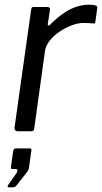

<svg xmlns="http://www.w3.org/2000/svg" viewBox="-20 -560 435 819"><path d="M56 0Q49 0 45 -4.5Q41 -9 42 -16L113 -520Q114 -526 116 -528Q118 -530 123 -530H182Q188 -530 191 -527Q194 -524 193 -516L184 -459Q183 -452 186 -451Q189 -450 194 -455Q224 -485 252 -504Q280 -523 307 -531.5Q334 -540 358 -540Q378 -540 387 -537Q396 -534 395 -527L387 -468Q386 -463 384.5 -461Q383 -459 380 -460Q370 -461 358.5 -461.5Q347 -462 335 -462Q313 -462 286 -452Q259 -442 234 -425Q209 -408 192 -386.5Q175 -365 172 -343L126 -12Q125 -5 122 -2.5Q119 0 110 0H56ZM17 239Q13 239 12.5 236Q12 233 15 229L52 176Q55 169 54 165Q53 161 48 161H34Q29 161 27.5 159Q26 157 27 150L36 85Q38 73 48 73H107Q115 73 114 81L103 159Q101 165 99 169L53 228Q49 233 45 236Q41 239 34 239Z"/></svg>

Font: Libre Franklin
Style: Italic
Weight: 400
Italic angle: -8°
Designer: Pablo Impallari, Rodrigo Fuenzalida, Nhung Nguyen
Foundry: Impallari Type
Version: Version 3.000